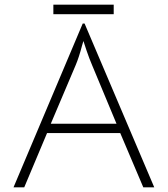

<svg xmlns="http://www.w3.org/2000/svg" viewBox="-20 -805 720 824"><path d="M335 -704H343L642 -1H595L496 -234H182L84 -1H38ZM375 -526Q363 -554 351.5 -588Q340 -622 338 -629L332 -609Q319 -559 305 -526L198 -274H480ZM209 -785H468V-744H209Z"/></svg>

Font: Bellota Text Light
Style: Regular
Weight: 300
Designer: Kemie Guaida
Foundry: Kemie Guaida
Version: Version 4.001